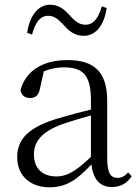

<svg xmlns="http://www.w3.org/2000/svg" viewBox="-20 -781 591 815"><path d="M95 -642 116 -634C130 -686 150 -714 185 -714C216 -714 233 -692 256 -669C275 -648 298 -629 335 -629C389 -629 422 -676 433 -747L412 -754C398 -704 377 -676 343 -676C314 -676 295 -694 273 -719C253 -741 229 -761 193 -761C140 -761 106 -712 95 -642ZM455 13C490 13 519 -2 539 -33L524 -49C508 -32 496 -26 479 -26C450 -26 435 -45 435 -111V-354C435 -476 379 -526 267 -526C160 -526 88 -479 67 -398C71 -377 85 -365 107 -365C130 -365 145 -376 150 -407L166 -478C195 -490 223 -495 250 -495C330 -495 366 -466 366 -354V-316C321 -305 272 -292 228 -279C100 -241 53 -190 53 -114C53 -31 113 14 190 14C262 14 307 -18 368 -83C375 -23 402 13 455 13ZM366 -115C300 -52 262 -32 220 -32C162 -32 124 -64 124 -126C124 -179 156 -221 242 -253C279 -266 323 -279 366 -291Z"/></svg>

Font: Noto Serif CJK SC Light
Style: Regular
Weight: 300
Designer: Ryoko NISHIZUKA 西塚涼子 (kana & ideographs); Frank Grießhammer (Latin, Greek & Cyrillic); Wenlong ZHANG 张文龙 (bopomofo); San
Foundry: Adobe
Version: Version 2.001;hotconv 1.1.0;makeotfexe 2.6.0